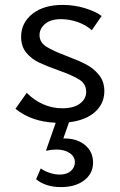

<svg xmlns="http://www.w3.org/2000/svg" viewBox="-20 -494 488 782"><path d="M261 4 238 70H244Q294 70 326.5 97Q359 124 359 168Q359 213 323 240.5Q287 268 228 268Q166 268 127 236L146 192Q161 203 182 210Q203 217 223 217Q253 217 269 202Q285 187 285 167Q285 144 264 129.5Q243 115 209 115Q192 115 167 120L207 6Q108 2 43 -51L89 -116Q118 -86 155.5 -69.5Q193 -53 234 -53Q280 -53 305.5 -72Q331 -91 331 -120Q331 -152 303.5 -169.5Q276 -187 217 -208Q169 -225 138.5 -239.5Q108 -254 87 -279.5Q66 -305 66 -344Q66 -401 112 -437.5Q158 -474 235 -474Q282 -474 325 -461Q368 -448 394 -429L354 -371Q329 -393 295.5 -404.5Q262 -416 229 -416Q186 -416 163.5 -396.5Q141 -377 141 -351Q141 -322 168 -304.5Q195 -287 251 -266Q299 -248 330 -232Q361 -216 383 -189Q405 -162 405 -123Q405 -72 367 -38Q329 -4 261 4Z"/></svg>

Font: Ysabeau SC Medium
Style: Regular
Weight: 500
Designer: Christian Thalmann (Catharsis Fonts)
Version: Version 0.003